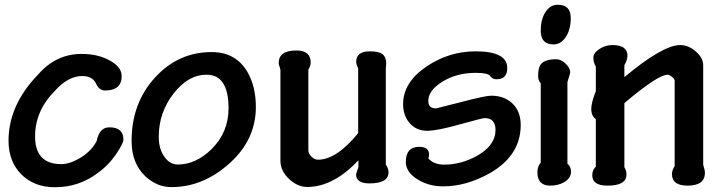

<svg xmlns="http://www.w3.org/2000/svg" viewBox="-20 -768 2993 797"><path d="M319.5 -544.1Q387.7 -544.1 436.4 -516.4Q485.1 -489.7 485.1 -452.3Q485.1 -392.3 415.9 -392.3Q390.8 -392.3 377.4 -423.6Q362.1 -452.3 321.5 -452.3Q263.1 -452.3 209.2 -392.3Q125.6 -308.7 125.6 -202.1Q125.6 -86.7 234.4 -86.7Q269.2 -86.7 310.8 -111.3Q359 -139.5 381.5 -183.1Q392.8 -239.5 433.8 -239.5Q492.3 -239.5 492.3 -188.7Q492.3 -173.8 465.6 -133.8Q433.3 -84.1 388.2 -51.8Q309.2 9.2 208.2 9.2Q120.5 9.2 67.2 -45.6Q15.4 -98.5 15.4 -184.1Q15.4 -331.8 138.5 -459Q212.8 -544.1 317.9 -544.1Z M859 -551.8Q957.9 -551.8 1006.2 -470.8Q1042.1 -409.7 1042.1 -324.1Q1042.1 -198.5 949.2 -105.6Q833.3 8.7 691.8 8.7Q631.8 8.7 583.6 -35.9Q526.2 -90.3 526.2 -182.6Q526.2 -340.5 624.1 -446.7Q720.5 -551.8 857.9 -551.8ZM836.4 -457.9Q762.1 -457.9 701 -380.5Q639 -301 639 -200.5Q639 -149.2 662.6 -116.9Q685.1 -85.1 718.5 -85.1Q792.3 -85.1 856.9 -147.7Q928.7 -217.9 928.7 -318.5Q928.7 -457.9 837.4 -457.9Z M1260 -143.6Q1260 -130.8 1272.8 -117.9Q1285.1 -105.1 1300 -105.1Q1376.9 -105.1 1466.7 -215.4V-484.1Q1458.5 -501.5 1458.5 -511.3Q1458.5 -554.9 1514.9 -554.9Q1551.3 -554.9 1566.7 -544.1Q1588.2 -528.2 1581.5 -485.1V-85.1Q1592.8 -68.2 1592.8 -52.8Q1592.8 -6.7 1513.3 -6.7Q1457.9 -6.7 1457.9 -45.1L1467.7 -73.8V-102.6Q1364.1 8.2 1253.8 8.2Q1213.8 7.2 1179.5 -25.6Q1144.1 -59 1144.1 -101V-476.4Q1144.1 -479.5 1141 -489.7Q1136.9 -499.5 1136.9 -506.2Q1136.9 -558.5 1210.3 -558.5Q1269.7 -558.5 1269.7 -508.7Q1269.7 -494.4 1260 -479Z M1954.9 -554.9Q2085.6 -554.9 2085.6 -485.6Q2085.6 -439 2041.5 -439Q2023.1 -439 2014.9 -452.3Q2006.2 -465.6 1954.9 -465.6Q1874.4 -465.6 1814.4 -427.7Q1757.9 -391.8 1757.9 -349.2Q1757.9 -317.9 1789.7 -317.9Q1791.3 -317.9 1893.3 -344.1Q1994.9 -370.8 2019 -370.8Q2071.8 -370.8 2105.6 -340Q2141.5 -306.7 2141.5 -249.2Q2141.5 -122.6 2013.3 -49.2Q1915.9 5.6 1820 5.6Q1759.5 5.6 1712.8 -23.6Q1664.6 -53.8 1664.6 -95.4Q1664.6 -158.5 1720.5 -158.5Q1761 -158.5 1761 -126.7Q1761 -116.4 1757.9 -110.8Q1780.5 -84.6 1824.1 -84.6Q1893.3 -84.6 1960 -121Q2036.9 -164.6 2036.9 -228.7Q2036.9 -277.9 1990.8 -277.9Q1984.1 -277.9 1887.2 -251.3Q1794.9 -225.1 1752.3 -225.1Q1708.2 -225.1 1680 -257.4Q1653.3 -288.7 1653.3 -335.9Q1653.3 -427.2 1753.3 -493.8Q1845.6 -554.9 1953.8 -554.9Z M2295.9 -748.2Q2349.2 -748.2 2349.2 -693.3Q2349.2 -643.6 2327.2 -612.3Q2307.2 -583.6 2277.9 -583.6Q2224.6 -583.6 2224.6 -640Q2224.6 -687.2 2243.6 -716.9Q2263.1 -748.2 2294.9 -748.2ZM2346.7 -466.2Q2346.7 -463.1 2335.4 -427.2V-88.7Q2350.3 -76.4 2350.3 -55.9Q2350.3 -27.7 2321 -11.3Q2295.9 2.6 2264.1 2.6Q2210.8 2.6 2210.8 -53.3Q2210.8 -75.9 2224.6 -93.3V-422.6Q2213.8 -433.3 2213.8 -453.3Q2213.8 -486.2 2224.1 -500Q2240.5 -522.1 2288.7 -522.1Q2309.2 -522.1 2328.2 -503.6Q2347.7 -485.1 2346.7 -467.2Z M2571.8 -73.8Q2580.5 -61 2580.5 -43.6Q2580.5 2.6 2502.1 2.6Q2438.5 2.6 2438.5 -40.5Q2438.5 -62.6 2453.3 -76.4V-273.8Q2434.4 -286.2 2434.4 -315.9Q2434.4 -342.1 2453.3 -389.7V-491.3Q2443.1 -509.2 2443.1 -528.7Q2443.1 -548.2 2468.2 -564.6Q2492.8 -581 2522.1 -581Q2584.6 -581 2584.6 -536.4Q2584.6 -519.5 2571.8 -497.4V-447.7Q2731.3 -581 2803.6 -581Q2837.9 -581 2868.2 -554.4Q2899 -527.7 2899 -497.4V-84.1Q2906.2 -61 2906.2 -50.8Q2906.2 2.6 2833.8 2.6Q2769.2 2.6 2769.2 -46.2Q2769.2 -60.5 2780.5 -78.5V-433.8Q2780.5 -440.5 2769.2 -449.2Q2758.5 -457.9 2751.3 -457.9Q2711.3 -457.9 2571.8 -340Z"/></svg>

Font: Myanmar Handwriting
Style: Regular
Weight: 400
Designer: Khon Soe Zaw Thu
Foundry: PaOh Unicode khonsoezawthu@gmail.com and @hotmail.com
Version: Version 1.30 November 9, 2016